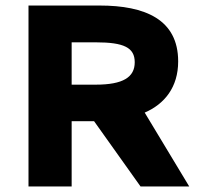

<svg xmlns="http://www.w3.org/2000/svg" viewBox="-20 -674 719 694"><path d="M326 -521C428 -521 467 -502 467 -449C467 -395 425 -368 326 -368H239V-521ZM503 -267C575 -298 624 -359 624 -452C624 -604 504 -654 340 -654H83V0H239V-236H320L488 0H664Z"/></svg>

Font: Falling Sky
Style: ExBd
Weight: 400
Designer: Paul D. Hunt
Foundry: Adobe Systems Incorporated
Version: Version 1.02